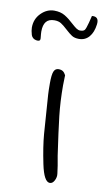

<svg xmlns="http://www.w3.org/2000/svg" viewBox="-146 -709 407 749"><g transform="rotate(10 57.0 -334.0)"><path d="M41 -338Q40 -355 40 -382Q40 -416 45.5 -429Q51 -442 64 -442Q75 -442 81.5 -437.5Q88 -433 93 -423L92 -383Q92 -319 98.5 -262Q105 -205 119 -109Q127 -67 130 -40Q132 -26 125 -12.5Q118 1 107 1Q84 1 70 -66.5Q56 -134 52 -183Q48 -232 41 -338ZM-67 -584Q-67 -618 -44 -641Q-21 -664 8 -664Q33 -664 50.5 -653.5Q68 -643 87 -625Q98 -615 105.5 -610Q113 -605 120 -605Q134 -605 138.5 -611.5Q143 -618 149 -641Q150 -646 156 -669Q185 -672 181 -640Q177 -608 161.5 -590Q146 -572 121 -572Q104 -572 93 -579Q82 -586 67 -600Q52 -614 41.5 -620.5Q31 -627 15 -627Q-7 -627 -17.5 -614Q-28 -601 -28 -575Q-28 -567 -26 -549V-546Q-26 -535 -42 -538Q-57 -541 -62 -555Q-67 -572 -67 -584Z"/></g></svg>

Font: Indie Flower
Style: Regular
Weight: 400
Designer: Kimberly Geswein
Foundry: Kimberly Geswein
Version: Version 2.000